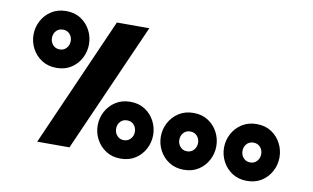

<svg xmlns="http://www.w3.org/2000/svg" viewBox="-76 -880 1703 1045"><g transform="rotate(10 776.0 -358.0)"><path d="M1392.1 -144.5Q1392.1 -122.1 1377.7 -106Q1363.3 -89.8 1340.3 -89.8Q1317.4 -89.8 1303 -106Q1288.6 -122.1 1288.6 -144.5Q1288.6 -167.5 1302.7 -183.3Q1316.9 -199.2 1340.3 -199.2Q1363.8 -199.2 1377.9 -183.3Q1392.1 -167.5 1392.1 -144.5ZM1493.2 -144.5Q1493.2 -185.1 1474.6 -220.9Q1456.1 -256.8 1421.9 -279.3Q1387.7 -301.8 1340.3 -301.8Q1293.5 -301.8 1258.8 -279.3Q1224.1 -256.8 1205.3 -220.9Q1186.5 -185.1 1186.5 -144.5Q1186.5 -104 1205.6 -68.1Q1224.6 -32.2 1259 -10Q1293.5 12.2 1340.3 12.2Q1387.2 12.2 1421.4 -10Q1455.6 -32.2 1474.4 -68.1Q1493.2 -104 1493.2 -144.5ZM1043 -144.5Q1043 -122.1 1028.6 -106Q1014.2 -89.8 991.2 -89.8Q968.3 -89.8 953.9 -106Q939.5 -122.1 939.5 -144.5Q939.5 -167.5 953.6 -183.3Q967.8 -199.2 991.2 -199.2Q1014.6 -199.2 1028.8 -183.3Q1043 -167.5 1043 -144.5ZM1144 -144.5Q1144 -185.1 1125.5 -220.9Q1106.9 -256.8 1072.8 -279.3Q1038.6 -301.8 991.2 -301.8Q944.3 -301.8 909.7 -279.3Q875 -256.8 856.2 -220.9Q837.4 -185.1 837.4 -144.5Q837.4 -104 856.4 -68.1Q875.5 -32.2 909.9 -10Q944.3 12.2 991.2 12.2Q1038.1 12.2 1072.3 -10Q1106.4 -32.2 1125.2 -68.1Q1144 -104 1144 -144.5ZM693.8 -144.5Q693.8 -122.1 679.4 -106Q665 -89.8 642.1 -89.8Q619.1 -89.8 604.7 -106Q590.3 -122.1 590.3 -144.5Q590.3 -167.5 604.5 -183.3Q618.7 -199.2 642.1 -199.2Q665.5 -199.2 679.7 -183.3Q693.8 -167.5 693.8 -144.5ZM794.9 -144.5Q794.9 -185.1 776.4 -220.9Q757.8 -256.8 723.6 -279.3Q689.5 -301.8 642.1 -301.8Q595.2 -301.8 560.5 -279.3Q525.9 -256.8 507.1 -220.9Q488.3 -185.1 488.3 -144.5Q488.3 -104 507.3 -68.1Q526.4 -32.2 560.8 -10Q595.2 12.2 642.1 12.2Q689 12.2 723.1 -10Q757.3 -32.2 776.1 -68.1Q794.9 -104 794.9 -144.5ZM264.2 -570.3Q264.2 -547.9 249.8 -531.7Q235.4 -515.6 212.4 -515.6Q189.5 -515.6 175 -531.7Q160.6 -547.9 160.6 -570.3Q160.6 -593.3 174.8 -609.1Q189 -625 212.4 -625Q235.8 -625 250 -609.1Q264.2 -593.3 264.2 -570.3ZM365.2 -570.3Q365.2 -610.8 346.7 -646.7Q328.1 -682.6 293.9 -705.1Q259.8 -727.5 212.4 -727.5Q165.5 -727.5 130.9 -705.1Q96.2 -682.6 77.4 -646.7Q58.6 -610.8 58.6 -570.3Q58.6 -529.8 77.6 -493.9Q96.7 -458 131.1 -435.8Q165.5 -413.6 212.4 -413.6Q259.3 -413.6 293.5 -435.8Q327.6 -458 346.4 -493.9Q365.2 -529.8 365.2 -570.3ZM494.1 -713.9 179.7 0H357.9L673.3 -713.9Z"/></g></svg>

Font: Estedad-FD-VF Thin
Style: Regular
Weight: 100
Designer: Amin Abedi
Version: Version 5.0